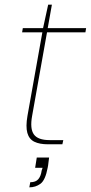

<svg xmlns="http://www.w3.org/2000/svg" viewBox="-20 -620 390 825"><path d="M186 0Q150 0 127.5 -11Q105 -22 97.5 -49Q90 -76 98 -122L162 -481H75L78 -499H165L187 -600H203L185 -499H350L347 -481H182L118 -122Q108 -67 125.5 -42.5Q143 -18 193 -18H252L248 0ZM106 185 110 163Q134 163 145 149.5Q156 136 159 113L163 101H131L138 57H191Q189 69 188 80Q187 91 185 100Q175 154 154 169.5Q133 185 106 185Z"/></svg>

Font: DM Sans 20pt Thin
Style: Italic
Weight: 250
Italic angle: -10°
Version: Version 4.004;gftools[0.9.30]